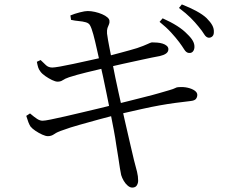

<svg xmlns="http://www.w3.org/2000/svg" viewBox="-20 -804 1040 870"><path d="M836 -564Q824 -565 815 -579.5Q806 -594 792 -613Q777 -633 755.5 -656.5Q734 -680 703 -705L717 -721Q755 -704 782.5 -686.5Q810 -669 828 -650Q846 -633 854 -618.5Q862 -604 861 -589Q860 -577 853.5 -570Q847 -563 836 -564ZM579 46Q569 46 558.5 37Q548 28 540.5 15Q533 2 529 -11Q527 -20 523.5 -41Q520 -62 516 -90.5Q512 -119 507 -146Q503 -176 495.5 -215.5Q488 -255 479.5 -298Q471 -341 462.5 -382Q454 -423 447 -456.5Q440 -490 435 -510Q427 -544 419 -581Q411 -618 403 -647.5Q395 -677 388 -689Q383 -699 369 -703Q355 -707 337.5 -708.5Q320 -710 302 -714L299 -734Q318 -742 341.5 -748Q365 -754 377 -754Q393 -754 410.5 -750Q428 -746 443 -739.5Q458 -733 467 -725Q476 -717 476 -709Q477 -700 473.5 -693Q470 -686 467 -677Q464 -668 465 -652Q469 -623 474.5 -595.5Q480 -568 489 -521Q502 -453 517 -385.5Q532 -318 545.5 -258Q559 -198 570 -151.5Q581 -105 587 -79Q596 -46 601 -25.5Q606 -5 606 15Q606 26 600 36Q594 46 579 46ZM197 -187Q187 -187 171.5 -194Q156 -201 141 -211Q126 -221 118 -231Q113 -239 108.5 -250.5Q104 -262 99 -279L116 -290Q136 -273 148.5 -265Q161 -257 173 -257Q183 -257 210 -262.5Q237 -268 274.5 -276.5Q312 -285 353.5 -295Q395 -305 433.5 -314Q472 -323 499 -331Q528 -337 564.5 -346.5Q601 -356 637.5 -365Q674 -374 703 -382.5Q732 -391 746 -395Q767 -401 774 -405Q781 -409 788 -409Q811 -411 830.5 -406.5Q850 -402 862 -393.5Q874 -385 874 -374Q874 -364 868 -356Q862 -348 842 -346Q806 -342 773 -337.5Q740 -333 703.5 -326.5Q667 -320 620 -309.5Q573 -299 508 -284Q472 -275 427 -262.5Q382 -250 339 -238Q296 -226 267 -215Q239 -206 226 -196.5Q213 -187 197 -187ZM241 -434Q231 -434 215.5 -441.5Q200 -449 185 -459.5Q170 -470 163 -480Q156 -489 153 -498.5Q150 -508 147 -524L164 -532Q177 -519 188.5 -508.5Q200 -498 217 -498Q226 -498 252 -502.5Q278 -507 312.5 -514.5Q347 -522 383.5 -530Q420 -538 451 -545Q492 -556 530 -566Q568 -576 601 -586Q633 -597 647.5 -604Q662 -611 668 -612Q679 -612 692 -611Q705 -610 716.5 -606.5Q728 -603 735.5 -596.5Q743 -590 743 -581Q743 -569 732.5 -561.5Q722 -554 704 -550Q671 -544 625.5 -534Q580 -524 536 -514.5Q492 -505 464 -498Q417 -487 372 -476Q327 -465 293 -454Q273 -447 264 -440.5Q255 -434 241 -434ZM926 -633Q914 -634 905 -649Q896 -664 880 -683Q864 -703 844 -723Q824 -743 791 -768L804 -784Q842 -769 870.5 -753.5Q899 -738 916 -722Q934 -704 942 -689Q950 -674 949 -658Q949 -646 942.5 -639.5Q936 -633 926 -633Z"/></svg>

Font: Noto Serif JP ExtraLight
Style: Regular
Weight: 400
Version: Version 2.003-H1;hotconv 1.1.1;makeotfexe 2.6.0